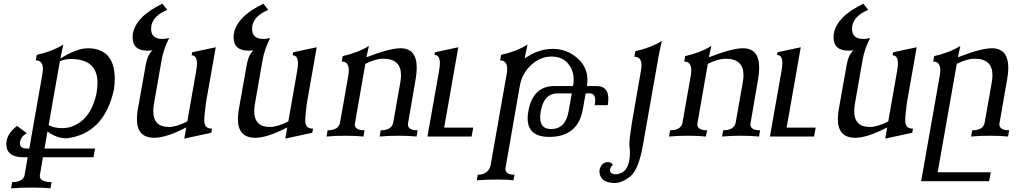

<svg xmlns="http://www.w3.org/2000/svg" viewBox="-20 -746 5592 1049"><path d="M318.8 -45.9Q373.5 -45.9 418 -78.6Q462.4 -111.3 487.5 -170.9Q512.7 -230.5 512.7 -292.5Q512.7 -423.8 366.2 -423.8Q334 -423.3 307.1 -411.6L245.6 -62Q277.8 -45.9 318.8 -45.9ZM255.9 283.2Q221.7 278.8 153.8 278.8Q86.4 278.8 40.5 283.2L46.4 249Q100.6 249 113.3 216.3L131.3 113.3H109.4Q14.6 113.3 14.6 41Q14.6 -13.7 73.2 -58.1L126.5 -18.1Q91.3 1 88.9 36.6Q88.9 65.4 127.9 65.4H140.1L211.4 -340.3Q214.4 -356.9 214.4 -369.6Q214.4 -416 175.8 -416L180.7 -446.3Q265.1 -464.8 325.7 -502.4Q313.5 -447.8 309.6 -425.8Q398.4 -482.4 462.4 -482.4Q606.9 -479.5 606.9 -315.9Q606.9 -289.6 603 -258.8Q549.3 -13.2 341.8 9.8Q290 9.8 239.3 -27.8L223.1 65.4H499.5L490.7 113.3H214.4Q198.2 206.1 197.3 214.4Q197.3 249 261.7 249Z M986.8 11.2 997.6 -49.8Q888.7 6.8 822.8 6.8Q728 6.8 728 -95.7Q728 -119.1 732.9 -147.9L776.4 -392.1Q785.6 -446.3 813.5 -471.2Q799.3 -469.2 786.6 -469.2Q704.6 -469.2 704.6 -542L705.6 -560.5Q722.7 -656.7 867.2 -725.6L894 -691.9Q816.4 -660.2 806.6 -603.5L805.7 -587.4Q805.7 -533.2 867.7 -533.2Q883.8 -533.2 904.3 -538.1Q874 -479.5 863.3 -419.4L821.3 -179.7Q817.4 -157.2 817.4 -138.7Q817.4 -52.2 903.3 -52.2Q943.4 -52.2 1003.4 -82.5L1051.8 -357.9Q1056.2 -381.3 1056.2 -398.4Q1056.2 -443.4 1027.3 -443.8L1029.8 -460.4L1158.7 -487.8L1105.5 -186Q1096.2 -119.6 1096.2 -87.9Q1096.2 -64.5 1106.2 -54Q1116.2 -43.5 1138.7 -43L1134.3 -20.5Z M1538.6 11.2 1549.3 -49.8Q1440.4 6.8 1374.5 6.8Q1279.8 6.8 1279.8 -95.7Q1279.8 -119.1 1284.7 -147.9L1328.1 -392.1Q1337.4 -446.3 1365.2 -471.2Q1351.1 -469.2 1338.4 -469.2Q1256.3 -469.2 1256.3 -542L1257.3 -560.5Q1274.4 -656.7 1418.9 -725.6L1445.8 -691.9Q1368.2 -660.2 1358.4 -603.5L1357.4 -587.4Q1357.4 -533.2 1419.4 -533.2Q1435.5 -533.2 1456.1 -538.1Q1425.8 -479.5 1415 -419.4L1373 -179.7Q1369.1 -157.2 1369.1 -138.7Q1369.1 -52.2 1455.1 -52.2Q1495.1 -52.2 1555.2 -82.5L1603.5 -357.9Q1607.9 -381.3 1607.9 -398.4Q1607.9 -443.4 1579.1 -443.8L1581.5 -460.4L1710.4 -487.8L1657.2 -186Q1647.9 -119.6 1647.9 -87.9Q1647.9 -64.5 1658 -54Q1668 -43.5 1690.4 -43L1686 -20.5Z M2255.9 0Q2216.3 -4.4 2157.2 -4.4Q2098.1 -4.4 2054.2 0L2060.1 -34.2Q2120.1 -34.2 2128.4 -76.7L2167.5 -298.3Q2170.9 -318.8 2170.9 -335.9Q2170.9 -425.3 2072.8 -425.3Q2033.7 -425.3 1976.1 -397.5Q1919.4 -76.7 1918.5 -67.4Q1918.5 -34.2 1971.7 -34.2L1965.8 0Q1926.3 -4.4 1867.2 -4.4Q1808.1 -4.4 1764.2 0L1770 -34.2Q1830.1 -34.2 1837.9 -76.7L1883.3 -334.5Q1885.7 -350.1 1885.7 -362.3Q1885.7 -409.7 1847.2 -409.7L1852.5 -439.5Q1935.5 -458 1995.6 -495.1Q1984.9 -448.7 1981.9 -433.1Q2108.9 -482.4 2168 -482.4Q2256.8 -482.4 2256.8 -376Q2256.8 -347.2 2250.5 -311.5Q2209.5 -76.7 2208.5 -67.4Q2208.5 -34.2 2261.7 -34.2Z M2556.6 0H2315.4L2379.4 -361.8Q2383.3 -384.8 2383.3 -401.9Q2383.3 -445.8 2354 -445.8L2356.4 -460.4L2483.9 -487.8L2406.7 -48.8H2565.4Z M2990.7 -41Q3069.3 -41 3086.4 -136.7L3104 -235.8H3025.9Q2952.1 -235.8 2934.6 -138.2Q2931.2 -119.6 2931.2 -105Q2931.2 -41 2990.7 -41ZM2785.6 239.3Q2756.3 234.9 2698.2 234.9Q2630.9 234.9 2585 239.3L2590.3 208.5Q2644.5 208.5 2659.7 161.1L2748 -340.3Q2751 -356.9 2751 -369.6Q2751 -416 2712.4 -416L2717.8 -446.3Q2801.8 -464.8 2862.3 -502.4Q2850.1 -447.8 2846.2 -426.3Q2921.4 -479 3000.5 -479Q3075.7 -479 3132.6 -429.9Q3189.5 -380.9 3189.5 -309.6Q3189.5 -293.5 3186.5 -275.9H3239.3Q3303.7 -275.9 3303.7 -207Q3303.7 -190.9 3300.3 -171.4H3229Q3231.9 -186.5 3231.9 -198.2Q3231.9 -235.8 3202.6 -235.8H3179.7L3163.6 -145Q3135.7 2 2980.5 2Q2862.8 2 2862.8 -99.1Q2862.8 -117.2 2866.7 -138.2Q2891.1 -275.9 3009.3 -275.9H3110.8Q3114.3 -293.9 3114.3 -310.5Q3114.3 -362.8 3082.5 -399.9Q3050.8 -437 2993.2 -437Q2931.6 -437 2881.8 -390.6Q2832 -344.2 2820.3 -278.3Q2742.2 165.5 2741.2 175.3Q2741.2 208.5 2791 208.5Z M3337.4 253.9Q3254.9 252.4 3254.9 186.5Q3262.7 141.6 3300.3 139.6Q3321.8 139.6 3328.6 155.8Q3315.9 163.6 3312.5 182.6Q3312.5 206.1 3345.7 206.1Q3421.9 200.2 3421.9 85.4Q3421.9 69.8 3419.4 58.1Q3418.5 53.2 3418.5 44.4Q3418.5 12.2 3432.1 -73.7L3481.9 -360.4Q3484.9 -376.5 3484.9 -388.7Q3484.9 -436 3445.8 -436L3451.2 -466.3Q3535.6 -484.9 3596.2 -522.5Q3582.5 -463.4 3577.1 -431.6L3492.7 46.9Q3468.8 181.6 3423.6 217.8Q3378.4 253.9 3337.4 253.9Z M4127 0Q4087.4 -4.4 4028.3 -4.4Q3969.2 -4.4 3925.3 0L3931.2 -34.2Q3991.2 -34.2 3999.5 -76.7L4038.6 -298.3Q4042 -318.8 4042 -335.9Q4042 -425.3 3943.8 -425.3Q3904.8 -425.3 3847.2 -397.5Q3790.5 -76.7 3789.6 -67.4Q3789.6 -34.2 3842.8 -34.2L3836.9 0Q3797.4 -4.4 3738.3 -4.4Q3679.2 -4.4 3635.3 0L3641.1 -34.2Q3701.2 -34.2 3709 -76.7L3754.4 -334.5Q3756.8 -350.1 3756.8 -362.3Q3756.8 -409.7 3718.3 -409.7L3723.6 -439.5Q3806.6 -458 3866.7 -495.1Q3856 -448.7 3853 -433.1Q3980 -482.4 4039.1 -482.4Q4127.9 -482.4 4127.9 -376Q4127.9 -347.2 4121.6 -311.5Q4080.6 -76.7 4079.6 -67.4Q4079.6 -34.2 4132.8 -34.2Z M4427.7 0H4186.5L4250.5 -361.8Q4254.4 -384.8 4254.4 -401.9Q4254.4 -445.8 4225.1 -445.8L4227.5 -460.4L4355 -487.8L4277.8 -48.8H4436.5Z M4816.4 11.2 4827.1 -49.8Q4718.3 6.8 4652.3 6.8Q4557.6 6.8 4557.6 -95.7Q4557.6 -119.1 4562.5 -147.9L4606 -392.1Q4615.2 -446.3 4643.1 -471.2Q4628.9 -469.2 4616.2 -469.2Q4534.2 -469.2 4534.2 -542L4535.2 -560.5Q4552.2 -656.7 4696.8 -725.6L4723.6 -691.9Q4646 -660.2 4636.2 -603.5L4635.3 -587.4Q4635.3 -533.2 4697.3 -533.2Q4713.4 -533.2 4733.9 -538.1Q4703.6 -479.5 4692.9 -419.4L4650.9 -179.7Q4647 -157.2 4647 -138.7Q4647 -52.2 4732.9 -52.2Q4772.9 -52.2 4833 -82.5L4881.3 -357.9Q4885.7 -381.3 4885.7 -398.4Q4885.7 -443.4 4856.9 -443.8L4859.4 -460.4L4988.3 -487.8L4935.1 -186Q4925.8 -119.6 4925.8 -87.9Q4925.8 -64.5 4935.8 -54Q4945.8 -43.5 4968.3 -43L4963.9 -20.5Z M5384.3 244.1H5012.7L5114.7 -334.5Q5117.2 -350.1 5117.2 -362.3Q5117.2 -409.7 5078.6 -409.7L5084 -439.5Q5167.5 -458 5227.1 -495.1Q5216.3 -448.7 5213.9 -433.1Q5339.8 -482.4 5399.4 -482.4Q5488.8 -482.4 5488.8 -374.5Q5488.8 -346.7 5482.4 -311.5Q5440.9 -76.7 5439.9 -67.9Q5439.9 -34.2 5493.7 -34.2L5487.3 0Q5447.8 -4.4 5388.7 -4.4Q5329.6 -4.4 5285.6 0L5292 -34.2Q5352.1 -34.2 5359.9 -76.7L5398.9 -298.3Q5402.3 -318.8 5402.3 -335.9Q5402.3 -425.3 5304.2 -425.3Q5265.1 -425.3 5207.5 -397.5L5103 195.3H5393.1Z"/></svg>

Font: Kelvinch
Style: Italic
Weight: 400
Italic angle: -10°
Designer: Paul James Miller
Foundry: High-Logic / Made with FontCreator
Version: Version 3.40;July 22, 2017;FontCreator 11.0.0.2388 64-bit